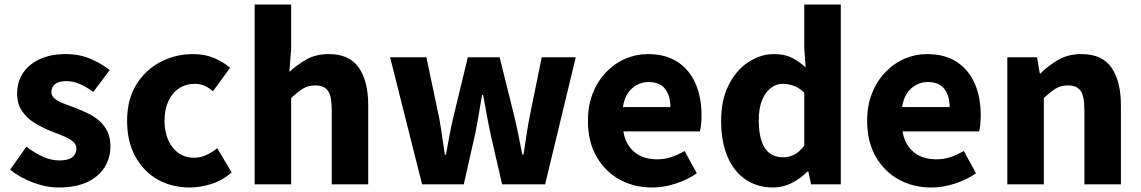

<svg xmlns="http://www.w3.org/2000/svg" viewBox="-20 -818 5063 852"><path d="M241 14Q185 14 126.5 -8Q68 -30 25 -65L97 -167Q136 -138 172 -122Q208 -106 244 -106Q283 -106 301 -120.5Q319 -135 319 -159Q319 -178 302.5 -191Q286 -204 259.5 -215Q233 -226 204 -237Q169 -251 135 -271.5Q101 -292 78.5 -324Q56 -356 56 -403Q56 -455 82.5 -494.5Q109 -534 157.5 -556Q206 -578 270 -578Q334 -578 383 -556.5Q432 -535 467 -507L394 -410Q364 -432 334.5 -445Q305 -458 275 -458Q241 -458 224.5 -445Q208 -432 208 -410Q208 -392 223 -380Q238 -368 263 -358.5Q288 -349 318 -338Q345 -327 372 -314Q399 -301 421.5 -281Q444 -261 457 -234Q470 -207 470 -168Q470 -117 444 -75.5Q418 -34 367 -10Q316 14 241 14Z M822 14Q743 14 680.5 -21Q618 -56 581 -122.5Q544 -189 544 -282Q544 -376 584.5 -442Q625 -508 692 -543Q759 -578 836 -578Q888 -578 929 -561Q970 -544 1001 -517L925 -413Q905 -430 886 -438Q867 -446 846 -446Q805 -446 774.5 -426Q744 -406 727 -369Q710 -332 710 -282Q710 -233 727 -195.5Q744 -158 773.5 -138Q803 -118 840 -118Q869 -118 895 -130Q921 -142 944 -160L1008 -53Q967 -17 917.5 -1.5Q868 14 822 14Z M1110 0V-798H1272V-602L1264 -499Q1296 -529 1338.5 -553.5Q1381 -578 1439 -578Q1531 -578 1572.5 -517.5Q1614 -457 1614 -351V0H1452V-330Q1452 -393 1434.5 -416Q1417 -439 1379 -439Q1347 -439 1324 -424.5Q1301 -410 1272 -383V0Z M1853 0 1711 -564H1872L1928 -299Q1936 -257 1941.5 -216Q1947 -175 1954 -132H1959Q1967 -175 1974.5 -216.5Q1982 -258 1992 -299L2056 -564H2197L2263 -299Q2273 -257 2281 -216Q2289 -175 2298 -132H2303Q2310 -175 2316 -216Q2322 -257 2330 -299L2384 -564H2535L2399 0H2208L2155 -231Q2147 -270 2139.5 -310.5Q2132 -351 2124 -396H2119Q2111 -351 2104.5 -310.5Q2098 -270 2090 -230L2038 0Z M2874 14Q2793 14 2729 -21.5Q2665 -57 2627 -123Q2589 -189 2589 -282Q2589 -351 2611 -405.5Q2633 -460 2671 -499Q2709 -538 2756.5 -558Q2804 -578 2854 -578Q2934 -578 2987 -543Q3040 -508 3066.5 -447Q3093 -386 3093 -308Q3093 -285 3091 -265.5Q3089 -246 3086 -235H2746Q2753 -193 2774 -165.5Q2795 -138 2825.5 -124.5Q2856 -111 2895 -111Q2928 -111 2957.5 -120.5Q2987 -130 3018 -148L3072 -49Q3030 -20 2977.5 -3Q2925 14 2874 14ZM2744 -343H2955Q2955 -392 2932 -423Q2909 -454 2857 -454Q2831 -454 2807 -441.5Q2783 -429 2766.5 -405Q2750 -381 2744 -343Z M3411 14Q3341 14 3288.5 -21.5Q3236 -57 3208 -123.5Q3180 -190 3180 -282Q3180 -375 3213.5 -441Q3247 -507 3301 -542.5Q3355 -578 3415 -578Q3462 -578 3493.5 -562Q3525 -546 3555 -519L3549 -605V-798H3711V0H3579L3567 -57H3563Q3533 -26 3493.5 -6Q3454 14 3411 14ZM3453 -120Q3481 -120 3504 -131.5Q3527 -143 3549 -172V-407Q3526 -429 3501.5 -437.5Q3477 -446 3452 -446Q3425 -446 3401 -428Q3377 -410 3362 -374.5Q3347 -339 3347 -284Q3347 -228 3359.5 -191.5Q3372 -155 3396 -137.5Q3420 -120 3453 -120Z M4113 14Q4032 14 3968 -21.5Q3904 -57 3866 -123Q3828 -189 3828 -282Q3828 -351 3850 -405.5Q3872 -460 3910 -499Q3948 -538 3995.5 -558Q4043 -578 4093 -578Q4173 -578 4226 -543Q4279 -508 4305.5 -447Q4332 -386 4332 -308Q4332 -285 4330 -265.5Q4328 -246 4325 -235H3985Q3992 -193 4013 -165.5Q4034 -138 4064.5 -124.5Q4095 -111 4134 -111Q4167 -111 4196.5 -120.5Q4226 -130 4257 -148L4311 -49Q4269 -20 4216.5 -3Q4164 14 4113 14ZM3983 -343H4194Q4194 -392 4171 -423Q4148 -454 4096 -454Q4070 -454 4046 -441.5Q4022 -429 4005.5 -405Q3989 -381 3983 -343Z M4450 0V-564H4582L4594 -492H4597Q4633 -528 4677 -553Q4721 -578 4779 -578Q4871 -578 4912.5 -517.5Q4954 -457 4954 -351V0H4792V-330Q4792 -393 4774.5 -416Q4757 -439 4719 -439Q4687 -439 4664 -424.5Q4641 -410 4612 -383V0Z"/></svg>

Font: Noto Sans JP Thin ExtraBold
Style: Regular
Weight: 800
Version: Version 2.004-H2;hotconv 1.0.118;makeotfexe 2.5.65603